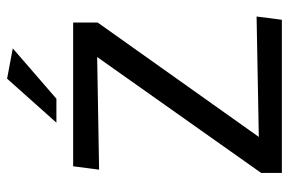

<svg xmlns="http://www.w3.org/2000/svg" viewBox="-162 -684 846 563"><g transform="rotate(-90 261.5 -403.0)"><path d="M35.4 0V-60.7L375.3 -541.6L45 -535.9L54.9 -612H476.5V-540.2L141 -67.6L494.1 -74.1L484.5 0ZM182.8 -661.1 311.8 -805.7 400.6 -789 253 -661.1Z"/></g></svg>

Font: Ancizar Sans Thin
Style: Regular
Weight: 100
Designer: Cesar Puertas, Viviana Monsalve, Julian Moncada, Julian Prieto, Jose Castro, Mariel Hernandez, Felipe Aragon, Sara Alarc
Version: Version 8.100